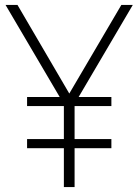

<svg xmlns="http://www.w3.org/2000/svg" viewBox="-20 -760 562 780"><path d="M90 -158V-195H239.5V-329H90V-366H222.5L2.5 -740H51L261.5 -380L473 -740H519.5L299.5 -366H432.5V-329H283V-195H432.5V-158H283V0H239.5V-158Z"/></svg>

Font: Encode Sans Condensed ExtraLight
Style: Regular
Weight: 200
Width: 3
Designer: Multiple Designers
Foundry: Impallari Type
Version: Version 3.000; ttfautohint (v1.8.3) -l 8 -r 50 -G 200 -x 14 